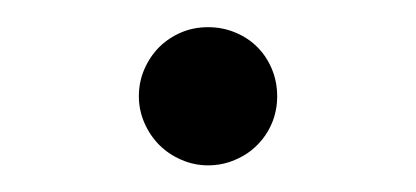

<svg xmlns="http://www.w3.org/2000/svg" viewBox="-20 -117 308 142"><path d="M82.7 -45.8Q82.7 -56.5 86.8 -65.9Q90.9 -75.3 97.8 -82.2Q104.8 -89.1 114 -93Q123.2 -96.9 133.9 -96.9Q144.5 -96.9 153.9 -93Q163.4 -89.1 170.3 -82.2Q177.2 -75.3 181.1 -65.9Q185 -56.5 185 -45.8Q185 -35.2 181.1 -25.9Q177.2 -16.7 170.3 -9.8Q163.4 -2.8 153.9 1.2Q144.5 5.3 133.9 5.3Q123.6 5.3 114.2 1.2Q104.8 -2.8 97.8 -9.8Q90.9 -16.7 86.8 -26.1Q82.7 -35.5 82.7 -45.8Z"/></svg>

Font: Inter P Light
Style: Regular
Weight: 300
Designer: Rasmus Andersson
Foundry: rsms
Version: Version 3.018;git-588b23468